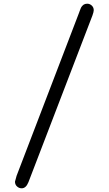

<svg xmlns="http://www.w3.org/2000/svg" viewBox="-20 -769 590 1038"><path d="M61 212.9Q61 210.9 69.8 181.2L408.2 -702.1Q408.2 -703.1 410.2 -708Q412.1 -712.9 413.1 -715.3Q414.1 -717.8 416 -722.9Q418 -728 419.9 -731Q421.9 -733.9 425.5 -738Q429.2 -742.2 432.6 -744.1Q436 -746.1 440.9 -747.6Q445.8 -749 451.2 -749Q465.3 -749 476.1 -739Q486.8 -729 486.8 -713.9Q486.8 -705.1 480 -686L133.8 215.8Q120.6 249 97.2 249Q83 249 72 239Q61 229 61 212.9Z"/></svg>

Font: CMU Sans Serif
Style: Bold
Weight: 700
Version: Version 0.7.0